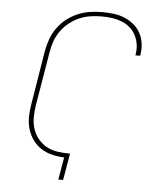

<svg xmlns="http://www.w3.org/2000/svg" viewBox="-53 -789 706 836"><g transform="rotate(5 300.0 -371.5)"><path d="M233 0 250 -98Q222 -99 196 -105.5Q170 -112 148.5 -126Q127 -140 112 -161Q97 -182 89.5 -207Q82 -232 82 -259.5Q82 -287 87 -314L126 -553Q131 -580 140.5 -606Q150 -632 166.5 -655Q183 -678 205.5 -695.5Q228 -713 254 -724Q280 -735 307 -739Q334 -743 360 -743Q385 -743 410 -740Q435 -737 457 -728Q479 -719 497.5 -704Q516 -689 527.5 -668.5Q539 -648 542.5 -623.5Q546 -599 542 -574Q542 -573 541.5 -571Q541 -569 541 -568H520Q520 -569 520.5 -570.5Q521 -572 521 -573Q525 -596 521.5 -617.5Q518 -639 508 -657.5Q498 -676 482 -689.5Q466 -703 446 -710.5Q426 -718 404.5 -721Q383 -724 360 -724Q336 -724 311.5 -720.5Q287 -717 263.5 -707Q240 -697 219 -680.5Q198 -664 183 -643Q168 -622 159.5 -598.5Q151 -575 147 -550L107 -311Q103 -285 103 -259.5Q103 -234 110.5 -210.5Q118 -187 133.5 -168Q149 -149 170 -137Q191 -125 216.5 -121Q242 -117 268 -117Q269 -117 270.5 -117Q272 -117 274 -117L254 0Z"/></g></svg>

Font: Iosevka Curly Thin Extended
Style: Italic
Weight: 100
Width: 7
Italic angle: -9°
Monospace: yes
Designer: Belleve Invis
Foundry: Belleve Invis
Version: Version 11.1.0; ttfautohint (v1.8.3)